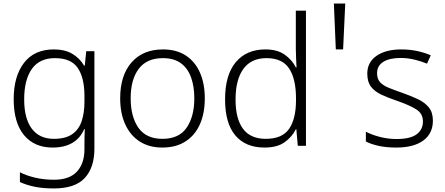

<svg xmlns="http://www.w3.org/2000/svg" viewBox="-20 -820 2501 1080"><path d="M283 -542Q345 -542 386.5 -517.5Q428 -493 453 -451H457L465 -532H511V17Q511 122 457 181Q403 240 282 240Q222 240 175.5 230.5Q129 221 92 204V149Q129 168 178 179.5Q227 191 284 191Q371 191 413 145Q455 99 455 20V-11Q455 -32 455.5 -53.5Q456 -75 457 -94H454Q408 10 276 10Q173 10 115 -60Q57 -130 57 -262Q57 -391 115 -466.5Q173 -542 283 -542ZM289 -493Q202 -493 159 -432Q116 -371 116 -261Q116 -153 159 -96Q202 -39 283 -39Q349 -39 386.5 -65.5Q424 -92 439.5 -139Q455 -186 455 -246V-281Q455 -382 417.5 -437.5Q380 -493 289 -493Z M1132 -267Q1132 -183 1104.5 -121Q1077 -59 1023.5 -24.5Q970 10 893 10Q819 10 766 -24Q713 -58 684.5 -120.5Q656 -183 656 -267Q656 -396 720 -469Q784 -542 897 -542Q973 -542 1025.5 -507.5Q1078 -473 1105 -411Q1132 -349 1132 -267ZM715 -267Q715 -164 758.5 -101.5Q802 -39 894 -39Q987 -39 1030 -102Q1073 -165 1073 -267Q1073 -333 1055 -384Q1037 -435 998 -464Q959 -493 896 -493Q806 -493 760.5 -433Q715 -373 715 -267Z M1468 10Q1361 10 1303.5 -58.5Q1246 -127 1246 -261Q1246 -398 1306 -470Q1366 -542 1473 -542Q1540 -542 1581.5 -512.5Q1623 -483 1644 -441H1648Q1647 -464 1645.5 -492.5Q1644 -521 1644 -545V-760H1701V0H1655L1647 -93H1644Q1623 -50 1581 -20Q1539 10 1468 10ZM1475 -39Q1567 -39 1606 -95Q1645 -151 1645 -257V-266Q1645 -376 1606.5 -434.5Q1568 -493 1479 -493Q1393 -493 1349 -432.5Q1305 -372 1305 -260Q1305 -152 1347 -95.5Q1389 -39 1475 -39Z M1922 -800 1910 -542H1869L1858 -800Z M2415 -141Q2415 -69 2361 -29.5Q2307 10 2209 10Q2153 10 2110 0.5Q2067 -9 2038 -24V-79Q2073 -61 2118 -49.5Q2163 -38 2210 -38Q2288 -38 2323.5 -64.5Q2359 -91 2359 -137Q2359 -181 2322 -204.5Q2285 -228 2213 -253Q2163 -270 2125.5 -287.5Q2088 -305 2067 -332Q2046 -359 2046 -406Q2046 -470 2098 -506Q2150 -542 2237 -542Q2285 -542 2326.5 -533Q2368 -524 2403 -509L2382 -462Q2351 -475 2312 -484.5Q2273 -494 2234 -494Q2171 -494 2136 -472Q2101 -450 2101 -408Q2101 -376 2118 -357.5Q2135 -339 2167 -326Q2199 -313 2245 -297Q2293 -280 2331 -262Q2369 -244 2392 -216Q2415 -188 2415 -141Z"/></svg>

Font: Noto Sans Sinhala Light
Style: Regular
Weight: 300
Designer: Jelle Bosma - Monotype Design Team
Foundry: Monotype Imaging Inc.
Version: Version 2.006; ttfautohint (v1.8.4.7-5d5b)